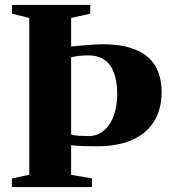

<svg xmlns="http://www.w3.org/2000/svg" viewBox="-20 -763 706 783"><path d="M99.5 -50.5V-690L29 -707V-743H348V-707L270 -690V-573.5Q281.5 -574.5 298 -576Q314.5 -577.5 332.8 -579Q351 -580.5 368.5 -581.5Q386 -582.5 399.5 -582.5Q477.5 -582.5 531 -561.2Q584.5 -540 611.8 -496.8Q639 -453.5 639 -386.5Q639 -317.5 608.5 -268.2Q578 -219 519.5 -192.8Q461 -166.5 376.5 -166.5Q347 -166.5 326.5 -167Q306 -167.5 292.5 -168.8Q279 -170 270 -171V-50L355 -35.5V0H28.5V-35ZM341 -208Q376.5 -208 402.8 -229.8Q429 -251.5 443.5 -290.2Q458 -329 458 -380.5Q458 -426.5 446.2 -462Q434.5 -497.5 408 -517.5Q381.5 -537.5 337.5 -537Q316.5 -537 299.8 -534.8Q283 -532.5 270 -529.5V-214.5Q282 -210.5 302.2 -209.2Q322.5 -208 341 -208Z"/></svg>

Font: Merriweather 96pt ExtraBold
Style: Regular
Weight: 800
Version: Version 2.100